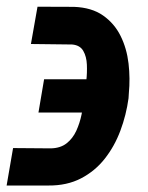

<svg xmlns="http://www.w3.org/2000/svg" viewBox="-47 -556 449 583"><path d="M-7.3 -106.4 106.9 -105.5Q136.2 -106 155 -120.6Q173.8 -135.3 184.6 -158.7Q195.3 -182.1 200.7 -208.5Q206.1 -234.9 209 -258.3L210.9 -272Q212.4 -287.1 215.1 -311Q217.8 -335 216.8 -359.6Q215.8 -384.3 205.8 -401.6Q195.8 -418.9 171.9 -420.9L46.9 -422.4L66.9 -535.6L177.7 -535.2Q231.4 -533.2 265.9 -509Q300.3 -484.9 319.1 -447Q337.9 -409.2 343.3 -363.3Q348.6 -317.4 344.2 -272.5L343.3 -257.8Q336.4 -207 318.6 -159.4Q300.8 -111.8 271.2 -74.2Q241.7 -36.6 199 -14.4Q156.2 7.8 100.1 7.3H-26.9ZM69.8 -214.4 86.9 -315.4H271L252.9 -214.4Z"/></svg>

Font: Roboto Condensed
Style: Bold Italic
Weight: 700
Italic angle: -12°
Designer: Christian Robertson
Foundry: Google
Version: Version 3.0